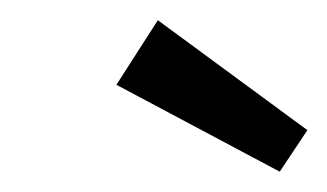

<svg xmlns="http://www.w3.org/2000/svg" viewBox="-20 -810 324 190"><path d="M136.2 -790 284.2 -681.2 256.8 -640.1 95.2 -726.1Z"/></svg>

Font: Fira Sans Compressed Book
Style: Italic
Weight: 350
Width: 3
Italic angle: -8°
Designer: Carrois Corporate & Edenspiekermann AG
Foundry: Carrois Corporate GbR & Edenspiekermann AG
Version: Version 4.203;PS 004.203;hotconv 1.0.88;makeotf.lib2.5.64775